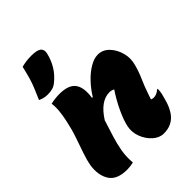

<svg xmlns="http://www.w3.org/2000/svg" viewBox="-232 -935 1063 1063"><g transform="rotate(-45 300.0 -403.0)"><path d="M96 -547Q113 -551 130 -553Q147 -555 165 -555Q235 -555 261.5 -520Q288 -485 277 -412H283Q307 -451 338.5 -484.5Q370 -518 404.5 -538.5Q439 -559 469 -559Q507 -559 535 -530Q563 -501 574.5 -458.5Q586 -416 574 -373Q563 -331 546 -293Q529 -255 518 -222Q514 -211 509 -197Q504 -183 502 -175Q510 -171 521 -171Q531 -171 543 -176Q555 -181 564 -190H570Q570 -184 568.5 -170Q567 -156 562 -139Q552 -98 540.5 -73Q529 -48 515 -32Q499 -13 475.5 -2Q452 9 419 9Q385 9 356 -17Q327 -43 312 -82Q297 -121 305 -161Q313 -200 338.5 -254.5Q364 -309 397 -358Q384 -366 367 -366Q297 -366 239 -274Q223 -223 209 -178.5Q195 -134 187.5 -91Q180 -48 184 1Q159 7 134 7Q55 7 26 -38.5Q-3 -84 7 -153Q13 -188 27.5 -230Q42 -272 58.5 -320Q75 -368 86 -421Q94 -458 97 -489.5Q100 -521 96 -547ZM203 -815Q248 -815 264.5 -802Q281 -789 275 -762Q265 -719 243 -683Q221 -647 186 -619Q171 -607 155 -602.5Q139 -598 117 -598Q99 -598 85 -602Q71 -606 61 -611Q76 -646 87.5 -673Q99 -700 108 -730.5Q117 -761 127 -805Q163 -815 203 -815Z"/></g></svg>

Font: Recursive Sn Csl St Blk
Style: Italic
Weight: 900
Italic angle: -15°
Version: Version 1.079;hotconv 1.0.112;makeotfexe 2.5.65598; ttfautoh